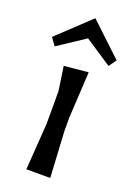

<svg xmlns="http://www.w3.org/2000/svg" viewBox="-158 -717 538 770"><g transform="rotate(20 111.0 -332.0)"><path d="M58 0 72 -198V-338L57 -441L160 -451L149 -255V-197L160 0ZM-4 -502 -27 -534 111 -664 249 -534 226 -502 111 -578Z"/></g></svg>

Font: Galdeano
Style: Regular
Weight: 400
Designer: Dario Manuel Muhafara
Foundry: Dario Manuel Muhafara
Version: Version 1.001